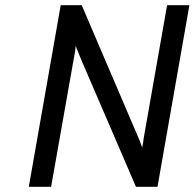

<svg xmlns="http://www.w3.org/2000/svg" viewBox="-20 -720 750 740"><path d="M91 0 214 -700H295L511 -195Q515 -187 520.5 -172.8Q526 -158.5 528 -151Q529.5 -158.5 531.5 -171Q533.5 -183.5 535 -194L624 -700H710L587 0H504L299 -476Q296 -483 290.2 -497Q284.5 -511 279.2 -524.2Q274 -537.5 272 -543Q271.5 -537.5 269.5 -524Q267.5 -510.5 265 -496.5Q262.5 -482.5 261 -475L177 0Z"/></svg>

Font: Overpass
Style: Italic
Weight: 400
Italic angle: -10°
Designer: Delve Withrington, Dave Bailey, Thomas Jockin
Foundry: Delve Fonts LLC
Version: Version 4.000